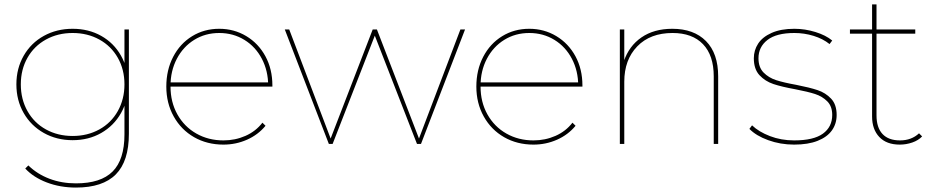

<svg xmlns="http://www.w3.org/2000/svg" viewBox="-20 -650 4223 867"><path d="M323 197Q252 197 191.5 174Q131 151 94 111L108 97Q148 136 203 157Q258 178 323 178Q435 178 488.5 124.5Q542 71 542 -43V-209L552 -269L542 -329V-517H562V-46Q562 78 503 137.5Q444 197 323 197ZM308 -17Q236 -17 178 -49.5Q120 -82 87 -139.5Q54 -197 54 -269Q54 -341 87 -398.5Q120 -456 178 -488Q236 -520 308 -520Q380 -520 437 -488Q494 -456 526.5 -398.5Q559 -341 559 -269Q559 -197 526.5 -139.5Q494 -82 437 -49.5Q380 -17 308 -17ZM308 -36Q375 -36 428.5 -65.5Q482 -95 512 -148.5Q542 -202 542 -269Q542 -336 512 -389Q482 -442 428.5 -471.5Q375 -501 308 -501Q241 -501 187.5 -471.5Q134 -442 104 -389Q74 -336 74 -269Q74 -202 104 -148.5Q134 -95 187.5 -65.5Q241 -36 308 -36Z M989 3Q915 3 856.5 -30.5Q798 -64 764.5 -124Q731 -184 731 -259Q731 -334 762 -393.5Q793 -453 847.5 -486.5Q902 -520 970 -520Q1037 -520 1092 -487Q1147 -454 1178.5 -396Q1210 -338 1210 -264Q1210 -263 1210 -261.5Q1210 -260 1210 -259H742V-278H1199L1191 -263Q1191 -330 1162.5 -384.5Q1134 -439 1083.5 -470Q1033 -501 970 -501Q907 -501 857 -470Q807 -439 778.5 -384.5Q750 -330 750 -263V-259Q750 -189 781 -133.5Q812 -78 866.5 -47Q921 -16 989 -16Q1042 -16 1088.5 -36.5Q1135 -57 1165 -96L1179 -82Q1145 -41 1095 -19Q1045 3 989 3Z M1266 -517H1286L1477 -14H1469L1663 -517H1682L1876 -14H1868L2059 -517H2080L1881 0H1863L1669 -498H1676L1482 0H1465Z M2389 3Q2315 3 2256.5 -30.5Q2198 -64 2164.5 -124Q2131 -184 2131 -259Q2131 -334 2162 -393.5Q2193 -453 2247.5 -486.5Q2302 -520 2370 -520Q2437 -520 2492 -487Q2547 -454 2578.5 -396Q2610 -338 2610 -264Q2610 -263 2610 -261.5Q2610 -260 2610 -259H2142V-278H2599L2591 -263Q2591 -330 2562.5 -384.5Q2534 -439 2483.5 -470Q2433 -501 2370 -501Q2307 -501 2257 -470Q2207 -439 2178.5 -384.5Q2150 -330 2150 -263V-259Q2150 -189 2181 -133.5Q2212 -78 2266.5 -47Q2321 -16 2389 -16Q2442 -16 2488.5 -36.5Q2535 -57 2565 -96L2579 -82Q2545 -41 2495 -19Q2445 3 2389 3Z M3016 -520Q3113 -520 3168 -464.5Q3223 -409 3223 -305V0H3203V-305Q3203 -400 3154.5 -450.5Q3106 -501 3017 -501Q2916 -501 2857.5 -440.5Q2799 -380 2799 -281V0H2779V-517H2799V-370L2797 -373Q2820 -442 2876.5 -481Q2933 -520 3016 -520Z M3566 3Q3504 3 3449 -17Q3394 -37 3364 -68L3376 -84Q3406 -55 3456.5 -35.5Q3507 -16 3566 -16Q3654 -16 3696 -46.5Q3738 -77 3738 -131Q3738 -170 3715.5 -192.5Q3693 -215 3660.5 -225.5Q3628 -236 3571 -247Q3510 -258 3472.5 -270.5Q3435 -283 3409.5 -310.5Q3384 -338 3384 -387Q3384 -423 3403.5 -453Q3423 -483 3464.5 -501.5Q3506 -520 3567 -520Q3615 -520 3662 -505.5Q3709 -491 3738 -467L3726 -451Q3696 -475 3654 -488Q3612 -501 3567 -501Q3486 -501 3445.5 -469.5Q3405 -438 3405 -387Q3405 -346 3428 -322.5Q3451 -299 3485 -288Q3519 -277 3575 -267Q3636 -255 3672 -243Q3708 -231 3733 -204.5Q3758 -178 3758 -131Q3758 -91 3736.5 -61Q3715 -31 3672 -14Q3629 3 3566 3Z M4043 3Q3983 3 3950.5 -31.5Q3918 -66 3918 -124V-630H3938V-129Q3938 -74 3965 -45Q3992 -16 4044 -16Q4096 -16 4130 -48L4144 -34Q4127 -16 4099.5 -6.5Q4072 3 4043 3ZM3818 -517H4113V-498H3818Z"/></svg>

Font: Montserrat
Style: Regular
Weight: 400
Designer: Julieta Ulanovsky
Foundry: Julieta Ulanovsky
Version: Version 8.000